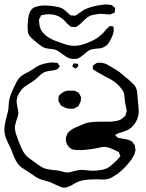

<svg xmlns="http://www.w3.org/2000/svg" viewBox="-23 -810 666 876"><path d="M502 -194Q502 -194 504 -192L510 -186Q514 -182 516 -181Q518 -180 524 -180Q530 -178 546 -176Q569 -172 579 -164Q582 -163 584 -158Q585 -156 588 -153Q591 -150 592 -147Q593 -145 593 -139Q595 -131 595 -126Q595 -120 590 -105Q579 -83 558.5 -59.5Q538 -36 515 -18Q497 -6 486.5 0Q476 6 463 8Q457 9 444 9Q427 9 418 8Q381 8 354 13Q338 16 321.5 25Q305 34 302 36Q294 40 284.5 43.5Q275 47 266 46Q264 46 259.5 44.5Q255 43 253 42Q248 40 227 31Q220 27 206 21Q197 18 183.5 14.5Q170 11 162 8Q150 4 138.5 -4Q127 -12 124 -14Q109 -24 107 -25Q102 -29 90.5 -36Q79 -43 70.5 -50Q62 -57 57 -65Q49 -76 42.5 -91.5Q36 -107 34 -112Q29 -127 24 -137Q11 -162 4 -180.5Q-3 -199 -3 -218Q-3 -239 7 -277L13 -300Q15 -308 15.5 -314Q16 -320 16 -324Q16 -332 18 -348Q23 -377 43 -417Q54 -441 62 -451Q69 -460 78 -466Q87 -472 98 -477.5Q109 -483 116 -487Q123 -491 133.5 -498.5Q144 -506 152 -510Q180 -523 216 -525Q223 -525 233 -523Q234 -523 235.5 -523.5Q237 -524 239 -523Q243 -521 245 -514Q250 -509 250 -508L249 -506Q246 -503 242 -497Q238 -493 232.5 -492Q227 -491 225 -490Q217 -488 204.5 -486.5Q192 -485 183 -482Q170 -477 157 -464.5Q144 -452 137 -446Q133 -442 113 -430Q93 -417 90 -415Q74 -402 62 -381Q53 -365 53 -347Q53 -338 57 -320Q61 -302 61 -294Q60 -281 53 -264Q45 -240 45 -228Q45 -211 52.5 -191.5Q60 -172 61 -168Q64 -161 72.5 -140Q81 -119 92 -105Q100 -95 113 -86Q126 -77 131 -73Q137 -69 152.5 -57.5Q168 -46 182 -41Q200 -36 222 -34Q226 -34 234 -33Q242 -32 247 -31Q253 -30 265 -26.5Q277 -23 286 -23Q291 -23 298 -25Q305 -27 309 -28Q335 -35 353 -35Q359 -35 375 -33Q389 -31 396 -31Q426 -31 451 -37Q467 -42 477.5 -50Q488 -58 508 -77Q513 -81 521 -91Q526 -96 526 -97Q527 -98 525.5 -99.5Q524 -101 524 -102Q523 -104 522 -108.5Q521 -113 520 -115Q518 -117 513 -119Q508 -121 506 -122Q479 -137 461 -139L452 -140Q446 -140 423 -135Q386 -127 344 -125Q318 -125 306 -129Q291 -136 283 -151.5Q275 -167 278 -184Q278 -185 281 -191Q283 -198 286 -203Q286 -203 294 -211Q307 -223 328 -231Q362 -247 380 -251Q403 -255 437 -255H482Q517 -257 532 -267L541 -275Q542 -276 545 -278.5Q548 -281 549 -283Q551 -285 551 -291Q552 -294 553.5 -297.5Q555 -301 555 -305Q555 -310 553 -316Q552 -322 550 -330Q548 -338 547 -348Q546 -354 545 -368Q544 -382 540 -391Q539 -394 536.5 -397.5Q534 -401 533 -402Q518 -424 496 -439Q488 -445 476.5 -451Q465 -457 461 -459Q452 -463 444.5 -468Q437 -473 430 -476L410 -488Q403 -492 402 -493Q400 -495 400.5 -500.5Q401 -506 401 -507L400 -510Q401 -511 402.5 -512Q404 -513 405 -514Q408 -516 411 -518Q414 -520 417 -522Q421 -524 431 -524Q441 -524 452 -521Q462 -519 486 -504Q490 -502 507 -491.5Q524 -481 537 -469L570 -441Q573 -438 581.5 -430Q590 -422 594 -416Q600 -406 602 -394.5Q604 -383 604.5 -371Q605 -359 606 -352Q607 -343 608.5 -327.5Q610 -312 610 -302Q610 -278 597.5 -255Q585 -232 564 -219Q555 -214 540 -209.5Q525 -205 517 -202Q509 -199 504 -195Q502 -195 502 -194ZM307 -506Q306 -507 310 -514Q310 -516 311 -518Q312 -520 313 -521Q315 -522 319 -520Q331 -520 333 -518Q334 -516 334 -513Q334 -510 333 -507Q323 -497 323 -497Q321 -497 318 -499Q315 -501 314 -502Q313 -503 310.5 -504Q308 -505 307 -506ZM256 -383Q258 -384 263.5 -388Q269 -392 273 -393Q285 -398 305 -396Q307 -396 310 -396.5Q313 -397 317 -396Q322 -394 325.5 -392Q329 -390 331 -389Q334 -389 336 -387Q337 -386 341 -378L346 -368Q347 -366 346.5 -364Q346 -362 346 -360Q346 -351 345 -347L340 -337Q338 -330 335 -327Q334 -325 331.5 -324Q329 -323 328 -322Q318 -316 316 -315Q313 -314 306 -314Q284 -312 266 -323Q256 -328 254 -330L249 -340Q248 -341 246 -344Q244 -347 244 -349Q243 -351 243.5 -354.5Q244 -358 244 -360Q244 -369 245 -371Q246 -375 256 -383ZM466 -605Q455 -596 446 -593Q439 -590 429.5 -589Q420 -588 417 -588Q393 -586 383 -580Q378 -577 361 -563Q341 -545 328 -542Q325 -541 322 -541.5Q319 -542 316 -541Q298 -541 284 -548Q281 -550 262 -563Q242 -579 230 -583Q225 -585 207 -587Q204 -587 197.5 -588Q191 -589 187 -590Q179 -591 168 -598Q160 -603 146 -615Q129 -628 119.5 -637.5Q110 -647 105 -660Q104 -663 104 -671Q103 -677 103 -689Q103 -699 105 -717Q107 -743 115 -758Q121 -767 121 -767Q131 -778 152 -782Q166 -785 181 -785Q205 -785 232 -780Q255 -776 265 -769Q272 -765 279.5 -757.5Q287 -750 291 -747Q297 -741 299 -740Q302 -739 305 -739.5Q308 -740 311 -739Q312 -739 315 -738.5Q318 -738 320 -739Q322 -739 325 -741Q328 -743 329 -744Q338 -750 345 -755Q352 -760 357 -763Q392 -783 451 -789L463 -790Q468 -790 478 -788Q484 -788 486 -787Q488 -787 494 -780Q495 -779 498.5 -776.5Q502 -774 502 -773Q504 -770 501 -764Q501 -754 500 -752Q499 -751 497 -751Q495 -751 494 -750Q484 -745 479 -744H476L465 -745Q457 -745 450 -746Q443 -747 435 -747Q415 -745 397 -741Q378 -737 353 -710Q339 -696 330 -691L323 -686L318 -687Q305 -687 300 -688Q296 -691 292.5 -694.5Q289 -698 285 -701Q281 -705 277 -709.5Q273 -714 268 -719Q250 -735 230 -741Q218 -745 200 -745Q186 -745 179 -743Q177 -742 172 -741.5Q167 -741 165 -740Q163 -738 162.5 -735.5Q162 -733 160 -731L155 -721V-718Q155 -712 156 -710Q156 -693 162 -678Q180 -640 240 -620Q246 -618 270 -609.5Q294 -601 316 -601Q354 -601 406 -628Q427 -639 448 -660Q452 -664 457.5 -671Q463 -678 468 -682Q476 -690 478 -691H480L489 -690Q490 -689 491.5 -689.5Q493 -690 494 -689Q495 -688 495 -683Q495 -678 496 -676Q497 -656 477 -620Q474 -617 471.5 -612.5Q469 -608 466 -605Z"/></svg>

Font: Rubik-Burned
Style: Regular
Weight: 400
Designer: NaN (generative design), Hubert & Fischer (Rubik source font outlines)
Foundry: NaN, Hubert & Fischer
Version: Version 1.000